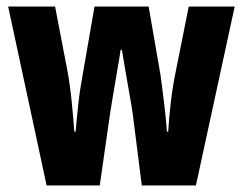

<svg xmlns="http://www.w3.org/2000/svg" viewBox="-20 -662 745 589"><path d="M387 -314Q384 -335 377.5 -371.5Q371 -408 364.5 -446Q358 -484 354 -509H350Q346 -481 339 -442Q332 -403 326.5 -368Q321 -333 318 -316L286 -93H123L5 -642H149L186 -449Q194 -408 199.5 -354.5Q205 -301 208 -258H212Q215 -294 220 -340.5Q225 -387 234 -435L270 -642H436L472 -434Q478 -391 484 -340.5Q490 -290 492 -258H496Q498 -294 503.5 -343.5Q509 -393 518 -437L559 -642H700L581 -93H415Z"/></svg>

Font: Noto Sans Kannada UI ExtraCondensed ExtraBold
Style: Regular
Weight: 800
Width: 2
Designer: Jelle Bosma - Monotype Design Team
Foundry: Monotype Imaging Inc.
Version: Version 2.005; ttfautohint (v1.8.4.7-5d5b)